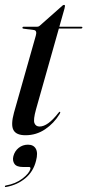

<svg xmlns="http://www.w3.org/2000/svg" viewBox="-23 -543 356 783"><path d="M115.5 -420.5 73 -426Q68.5 -426.5 68.5 -430Q68.5 -434 74 -434H127.5Q135 -434 139.5 -438.5L230.5 -519Q234 -523 238 -523Q242 -523 242 -518.5Q242 -515.5 240 -508L219 -434H308.5Q313 -434 313 -431Q313 -426.5 305.5 -426.5H217L124 -97.5Q112 -54.5 117.5 -40.8Q123 -27 138.5 -27Q172 -27 215 -82.5Q219 -88 221.5 -87Q224.5 -86 220.5 -78.5Q197 -40 161 -15.8Q125 8.5 81 8.5Q43 8.5 31.8 -12.8Q20.5 -34 34 -83.5L123 -397.5Q129 -418.5 115.5 -420.5ZM70.5 138Q44.5 138 35.8 125Q27 112 31.5 94Q37 73 53.2 60Q69.5 47 91 47Q114 47 123.2 63.8Q132.5 80.5 124 112.5Q113 157 80 184.2Q47 211.5 2 219.5Q-3.5 220.5 -3 217.5Q-3 214 0.5 213.5Q41 206.5 68.5 185.2Q96 164 101 146Q102.5 138 95.5 138Z"/></svg>

Font: Fraunces 144pt
Style: Italic
Weight: 400
Italic angle: -16°
Version: Version 1.000;[b76b70a41]